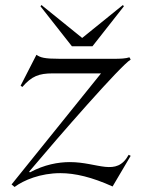

<svg xmlns="http://www.w3.org/2000/svg" viewBox="-20 -734 574 764"><path d="M38 10C74 -17 141 -45 220 -45C279 -45 346 -29 428 8L500 -114L492 -118C443 -29 370 -89 258 -89C212 -89 156 -79 99 -48L96 -51C219 -197 460 -473 500 -497L495 -506C481 -501 459 -500 434 -500H219C156 -500 141 -505 125 -516L62 -393L69 -388C106 -431 135 -442 190 -442H382L26 0ZM266 -550H348L473 -709L469 -714L307 -583L145 -714L141 -709Z"/></svg>

Font: Sinistre
Style: Regular
Weight: 400
Designer: Jules Durand
Foundry: Collletttivo
Version: Version 69.420;Glyphs 3.2 (3217)